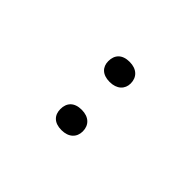

<svg xmlns="http://www.w3.org/2000/svg" viewBox="26 -943 527 527"><g transform="rotate(-45 289.0 -679.5)"><path d="M156 -680C156 -652 172 -636 195 -636C219 -636 235 -652 235 -680C235 -709 219 -723 195 -723C172 -723 156 -709 156 -680ZM343 -680C343 -652 359 -636 381 -636C405 -636 421 -652 421 -680C421 -709 405 -723 381 -723C359 -723 343 -709 343 -680Z"/></g></svg>

Font: Noto Sans Syriac Light
Style: Regular
Weight: 300
Designer: Patrick Giasson and the Monotype Design Team
Foundry: Monotype Imaging Inc.
Version: Version 3.000